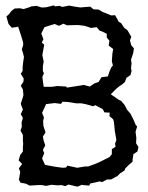

<svg xmlns="http://www.w3.org/2000/svg" viewBox="-20 -696 555 721"><path d="M153 2 137 -1H123L91 1L78 -6L57 -10L51 -21L56 -50L51 -64L63 -80L50 -94L56 -114L66 -127V-145L67 -155L66 -170V-189L57 -206L62 -220L61 -236L66 -253L58 -267L66 -285L60 -300L58 -307L65 -328L68 -339L66 -360L58 -374L68 -389L69 -401L58 -419L65 -430V-444L67 -463L70 -482L66 -498L62 -510L67 -527V-536L62 -553L58 -566L48 -596L40 -594L24 -592L12 -606L4 -634L14 -643L23 -655L35 -664L54 -665L69 -662L94 -670L97 -672L117 -674L136 -668H144L155 -669L183 -676L186 -672L203 -674L214 -670L240 -675L261 -671L282 -668L293 -669L319 -671L331 -661L351 -660L365 -651L376 -647L398 -638L412 -639L422 -622L425 -615L435 -609L446 -592L459 -582L467 -568L473 -558L468 -544L473 -526L483 -514L480 -496L472 -472L474 -458L472 -440L474 -430L470 -414L455 -404L449 -388L440 -380L428 -372L417 -363L396 -342L425 -322L435 -317L447 -303L451 -296L457 -284L470 -269L482 -245L489 -228L495 -221L489 -201L492 -178L491 -158L500 -144L496 -127L481 -117L478 -98V-89L464 -77L450 -63L448 -56L431 -45L420 -34L415 -32L397 -22H382L363 -12L355 -15L338 -11L319 -7L315 1L292 -1L287 -2L271 5L237 -3L225 3L211 -1L197 0L173 -2ZM270 -373 295 -377 317 -371 335 -383 350 -388 361 -406 385 -409 391 -427 398 -443 404 -450 400 -466 402 -494 405 -512 388 -525 391 -543 381 -555V-569L363 -578L354 -581L343 -594L322 -591L298 -599L273 -602L231 -601L218 -607L201 -599L185 -606L147 -594L135 -570L143 -549L137 -536L146 -528L139 -489L144 -465L141 -447V-429L145 -421L139 -407L144 -370H175L195 -373L229 -371L231 -367ZM300 -71H311L334 -79L357 -89L391 -106L400 -117V-136L414 -145L412 -156L417 -171L411 -205L408 -237L405 -248L391 -260L392 -273L372 -274L366 -286L338 -301L330 -297L305 -304L286 -308H266L235 -313L215 -314L209 -306L185 -309L153 -305L138 -272L145 -255L142 -242L143 -223L151 -199L141 -183L144 -168L150 -150L141 -133L146 -121L138 -101L149 -77L186 -70L215 -66L228 -67L233 -74L270 -66Z"/></svg>

Font: Winky Rough Light
Style: Regular
Weight: 300
Designer: Simon Atzbach
Foundry: typofactur
Version: Version 1.206; ttfautohint (v1.8.4.7-5d5b)